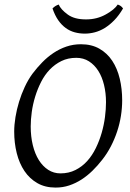

<svg xmlns="http://www.w3.org/2000/svg" viewBox="-20 -829 585 864"><path d="M457 -369.1Q457 -410.2 448.2 -446.5Q439.5 -482.9 422.4 -510Q405.3 -537.1 380.4 -553Q355.5 -568.8 323.2 -568.8Q286.1 -568.8 256.6 -554.4Q227.1 -540 204.1 -516.1Q181.2 -492.2 165 -460.4Q148.9 -428.7 138.4 -394.5Q127.9 -360.4 123 -325.4Q118.2 -290.5 118.2 -259.8Q118.2 -214.4 127.7 -175.5Q137.2 -136.7 154.8 -108.6Q172.4 -80.6 197 -64.7Q221.7 -48.8 252 -48.8Q289.6 -48.8 319.6 -64Q349.6 -79.1 372.3 -104.2Q395 -129.4 411.1 -162.4Q427.2 -195.3 437.5 -231Q447.8 -266.6 452.4 -302.2Q457 -337.9 457 -369.1ZM529.8 -377.9Q529.8 -343.3 524.2 -307.6Q518.6 -272 507.1 -237.3Q495.6 -202.6 478.8 -170.2Q461.9 -137.7 439.9 -109.9Q419.4 -83.5 396.2 -60.8Q373 -38.1 346.9 -21.2Q320.8 -4.4 291.7 5.4Q262.7 15.1 230 15.1Q183.1 15.1 148.2 -4.9Q113.3 -24.9 90.1 -59.3Q66.9 -93.8 55.4 -139.6Q43.9 -185.5 43.9 -236.8Q43.9 -267.6 49.6 -302Q55.2 -336.4 65.7 -370.8Q76.2 -405.3 91.3 -437.7Q106.4 -470.2 126 -497.1Q146.5 -524.4 170.2 -548.6Q193.8 -572.8 220.9 -590.8Q248 -608.9 278.8 -619.4Q309.6 -629.9 344.2 -629.9Q392.1 -629.9 427.2 -609.9Q462.4 -589.8 485.1 -555.4Q507.8 -521 518.8 -475.1Q529.8 -429.2 529.8 -377.9ZM533.7 -791Q515.1 -759.3 494.1 -737.8Q473.1 -716.3 451.2 -702.9Q429.2 -689.5 406.5 -683.6Q383.8 -677.7 361.8 -677.7Q337.9 -677.7 316.2 -683.6Q294.4 -689.5 275.9 -702.9Q257.3 -716.3 242.2 -737.8Q227.1 -759.3 216.3 -791Q223.1 -797.9 229.5 -801.8Q235.8 -805.7 244.1 -808.6Q253.9 -786.1 284.7 -763.7Q315.4 -741.2 368.2 -741.7Q416 -741.7 455.8 -763.9Q495.6 -786.1 509.8 -808.6Q518.1 -805.7 523.4 -801.8Q528.8 -797.9 533.7 -791Z"/></svg>

Font: Akkhara
Style: Italic
Weight: 400
Italic angle: -7°
Designer: J. Victor Gaultney
Version: Version 1.00 June 13, 2006, initial release